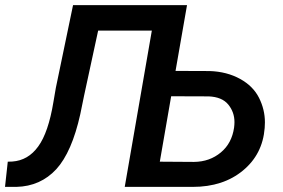

<svg xmlns="http://www.w3.org/2000/svg" viewBox="-46 -731 1105 751"><path d="M685.5 -710.9H239.7L172.4 -387.2L163.1 -333C149.9 -252.4 129.9 -194.3 103.5 -158.2C77.1 -121.6 43.5 -102.1 2 -99.1L-15.6 -98.6L-26.4 0H18.1C81.1 -1.5 133.3 -24.9 174.3 -69.3C214.8 -113.8 246.1 -185.5 268.1 -284.7L282.7 -356L337.9 -611.3H547.9L441.9 0H708C787.6 0 853 -21.5 904.3 -64C955.6 -106.4 983.9 -161.6 989.3 -230.5C989.7 -237.8 990.2 -245.1 990.2 -252.4C990.2 -286.1 982.4 -317.9 967.3 -348.1C952.1 -378.4 927.7 -403.3 893.1 -422.4C858.4 -441.4 818.8 -451.7 773.9 -453.1L640.6 -453.6ZM770.5 -354C804.7 -352.5 830.1 -342.3 846.7 -322.3C862.8 -302.7 871.1 -279.8 871.1 -253.4C871.1 -246.6 870.6 -239.3 869.6 -231.9C863.8 -191.4 846.7 -158.7 817.9 -134.8C789.1 -110.8 754.4 -98.1 712.9 -97.7L579.1 -98.6L623.5 -354.5Z"/></svg>

Font: Roboto Medium
Style: Italic
Weight: 500
Italic angle: -12°
Designer: Google
Version: Version 2.137; 2017